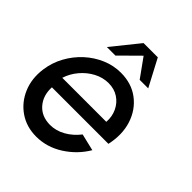

<svg xmlns="http://www.w3.org/2000/svg" viewBox="-205 -824 962 962"><g transform="rotate(45 276.0 -343.0)"><path d="M208 13Q139 13 87.2 -22.5Q35.5 -58 10.2 -117.8Q-15 -177.5 -5 -250Q2.5 -305 28.8 -352.8Q55 -400.5 94.5 -436.8Q134 -473 182.2 -493.5Q230.5 -514 282 -514Q357.5 -514 410.8 -473.8Q464 -433.5 485.8 -366.2Q507.5 -299 489.5 -217.5H89Q86 -157.5 120.2 -117.8Q154.5 -78 215 -77.5Q257.5 -77.5 296.5 -99.5Q335.5 -121.5 365 -159.5L455 -138Q415.5 -71.5 349.2 -29.2Q283 13 208 13ZM92 -288H404Q407 -327.5 391.2 -360.8Q375.5 -394 345.5 -413.8Q315.5 -433.5 275.5 -433.5Q235 -433.5 198 -414Q161 -394.5 133 -361.5Q105 -328.5 92 -288ZM358 -699 434 -555H373.5L302 -654.5L201.5 -555H141L257 -699Z"/></g></svg>

Font: Urbanist Medium
Style: Italic
Weight: 500
Italic angle: -8°
Designer: Corey Hu
Foundry: Corey Hu
Version: Version 1.330; ttfautohint (v1.8.4.7-5d5b)